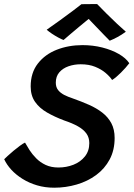

<svg xmlns="http://www.w3.org/2000/svg" viewBox="-23 -890 638 917"><path d="M236 6.5Q192 6.5 154 -4.8Q116 -16 84.8 -35.5Q53.5 -55 31.2 -79.2Q9 -103.5 -3 -129.5Q1.5 -134 13.5 -145.2Q25.5 -156.5 41.2 -169.5Q57 -182.5 71.8 -193.5Q86.5 -204.5 96.5 -209Q105 -193.5 118 -173.2Q131 -153 150 -133.8Q169 -114.5 195.2 -102.2Q221.5 -90 256 -90Q294 -90 327.8 -103.2Q361.5 -116.5 382.5 -142.8Q403.5 -169 403.5 -206.5Q403.5 -233 389.8 -252.2Q376 -271.5 349.5 -286.5Q323 -301.5 284 -314.5Q237.5 -332 201.5 -352.8Q165.5 -373.5 144.5 -403.5Q123.5 -433.5 123.5 -477Q123.5 -542.5 157.8 -586.5Q192 -630.5 248.2 -652.5Q304.5 -674.5 371 -674.5Q421 -674.5 466 -663Q511 -651.5 544.8 -632Q578.5 -612.5 594.5 -588Q578.5 -567 554.5 -543Q530.5 -519 512.5 -508Q501.5 -524.5 481.2 -541.8Q461 -559 431.5 -571Q402 -583 362.5 -583Q331.5 -583 304.2 -573.5Q277 -564 260.2 -544.5Q243.5 -525 243.5 -495Q243.5 -473.5 254.8 -459.5Q266 -445.5 284.5 -436.2Q303 -427 324.5 -420Q365.5 -405.5 401.8 -389.5Q438 -373.5 465.5 -352.2Q493 -331 508.8 -301.5Q524.5 -272 524.5 -231Q524.5 -173 500.8 -128.5Q477 -84 436.2 -54Q395.5 -24 343.5 -8.8Q291.5 6.5 236 6.5ZM441 -870.5Q460 -850.5 485.8 -825Q511.5 -799.5 536.5 -776Q561.5 -752.5 578 -738.5Q558.5 -724 538 -713Q517.5 -702 501 -695.5Q489 -707.5 473.2 -723.8Q457.5 -740 441.8 -756.5Q426 -773 413.5 -786Q401 -799 395.5 -805H407.5Q403 -801.5 388.5 -789.8Q374 -778 354.8 -762Q335.5 -746 315.8 -729.2Q296 -712.5 280.5 -699Q270.5 -702.5 255.2 -710.8Q240 -719 224.8 -729.2Q209.5 -739.5 200 -748Q229.5 -768.5 264.5 -793.8Q299.5 -819 327.8 -840.5Q356 -862 366 -870Q373 -870 387.5 -870.2Q402 -870.5 417.2 -870.5Q432.5 -870.5 441 -870.5Z"/></svg>

Font: Grandstander Thin Medium
Style: Italic
Weight: 500
Italic angle: -15°
Version: Version 1.200